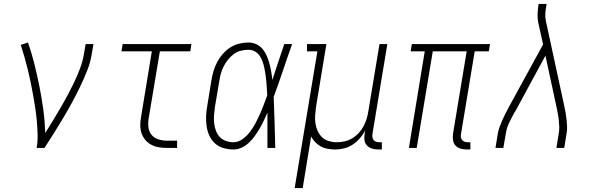

<svg xmlns="http://www.w3.org/2000/svg" viewBox="-20 -755 3040 980"><path d="M167 0Q173 -34 172 -68.5Q171 -103 168 -136.5Q165 -170 160 -203.5Q155 -237 149 -270Q143 -303 136.5 -335Q130 -367 122 -399.5Q114 -432 105 -463.5Q96 -495 86 -526L123 -538Q142 -483 156 -426.5Q170 -370 181.5 -312.5Q193 -255 201 -196Q209 -137 211 -77Q232 -109 251.5 -141.5Q271 -174 290 -206.5Q309 -239 326.5 -272Q344 -305 360 -338.5Q376 -372 389 -407Q402 -442 408 -477L417 -530H457L448 -477Q441 -435 424.5 -393.5Q408 -352 388.5 -311.5Q369 -271 347.5 -231.5Q326 -192 303 -153.5Q280 -115 256 -76.5Q232 -38 207 0Z M831 0Q810 0 789.5 -3.5Q769 -7 751.5 -16.5Q734 -26 721.5 -41Q709 -56 702.5 -75Q696 -94 696 -115.5Q696 -137 700 -158L755 -493H600L606 -530H957L951 -493H796L739 -152Q735 -129 737.5 -106.5Q740 -84 753 -67.5Q766 -51 787.5 -44Q809 -37 831 -37H884V0Z M1171 8Q1145 8 1120 0.5Q1095 -7 1077 -23.5Q1059 -40 1048.5 -63Q1038 -86 1034.5 -111Q1031 -136 1032 -162.5Q1033 -189 1038 -215L1059 -345Q1063 -369 1070 -392.5Q1077 -416 1088.5 -438Q1100 -460 1117 -479.5Q1134 -499 1155 -512.5Q1176 -526 1200 -532Q1224 -538 1248 -538Q1270 -538 1289 -529Q1308 -520 1321 -504Q1334 -488 1342 -469Q1350 -450 1355.5 -429.5Q1361 -409 1364.5 -388.5Q1368 -368 1370 -347Q1385 -392 1400 -438Q1415 -484 1431 -530H1471Q1447 -463 1424.5 -395.5Q1402 -328 1377 -261Q1380 -196 1381.5 -130.5Q1383 -65 1385 0H1345Q1345 -45 1345 -90Q1345 -135 1345 -180Q1336 -160 1326.5 -139.5Q1317 -119 1305.5 -99.5Q1294 -80 1281 -61.5Q1268 -43 1251 -27Q1234 -11 1213.5 -1.5Q1193 8 1171 8ZM1171 -29Q1196 -29 1218 -45Q1240 -61 1256 -82Q1272 -103 1284 -126Q1296 -149 1306.5 -172.5Q1317 -196 1326 -220Q1335 -244 1344 -268Q1343 -286 1342 -303.5Q1341 -321 1339.5 -338.5Q1338 -356 1335.5 -373Q1333 -390 1329.5 -407Q1326 -424 1320.5 -440Q1315 -456 1305.5 -470Q1296 -484 1281 -492.5Q1266 -501 1248 -501Q1229 -501 1209 -496Q1189 -491 1172.5 -478.5Q1156 -466 1143 -449.5Q1130 -433 1121 -415Q1112 -397 1107 -378Q1102 -359 1099 -339L1077 -209Q1074 -189 1072.5 -168.5Q1071 -148 1073 -128Q1075 -108 1081.5 -89.5Q1088 -71 1100.5 -57Q1113 -43 1132 -36Q1151 -29 1171 -29Z M1484 205 1600 -493H1547V-530H1646L1593 -209Q1590 -188 1588.5 -166.5Q1587 -145 1590 -125Q1593 -105 1601.5 -86.5Q1610 -68 1624 -54.5Q1638 -41 1658 -35Q1678 -29 1699 -29Q1719 -29 1739 -33.5Q1759 -38 1777 -48.5Q1795 -59 1810 -75Q1825 -91 1835 -109.5Q1845 -128 1851 -147.5Q1857 -167 1860 -187L1917 -530H1957L1881 -71Q1880 -63 1881 -54.5Q1882 -46 1887 -40Q1892 -34 1900 -31.5Q1908 -29 1917 -29H1929V8H1911Q1894 8 1879 3.5Q1864 -1 1853.5 -12Q1843 -23 1840.5 -39Q1838 -55 1841 -71L1844 -90Q1833 -68 1816.5 -49Q1800 -30 1779.5 -16.5Q1759 -3 1736 2.5Q1713 8 1690 8Q1671 8 1652 4.5Q1633 1 1617.5 -7.5Q1602 -16 1589.5 -29Q1577 -42 1568 -58L1525 205Z M2362 8Q2346 8 2330.5 3.5Q2315 -1 2305 -12Q2295 -23 2292.5 -39Q2290 -55 2292 -71L2362 -493H2189L2107 0H2067L2148 -493H2076L2082 -530H2481L2475 -493H2403L2333 -71Q2331 -63 2332.5 -54.5Q2334 -46 2339 -40Q2344 -34 2352 -31.5Q2360 -29 2368 -29H2381V8Z M2509 0 2521 -74Q2524 -91 2530.5 -108.5Q2537 -126 2544.5 -143Q2552 -160 2560.5 -176.5Q2569 -193 2578 -210L2752 -528L2727 -641Q2723 -662 2724 -684Q2725 -706 2728 -728L2729 -735H2770L2769 -728Q2765 -708 2763.5 -688Q2762 -668 2766 -649L2861 -210Q2865 -193 2867.5 -176.5Q2870 -160 2872 -143Q2874 -126 2874.5 -108.5Q2875 -91 2872 -74L2860 0H2820L2832 -74Q2835 -90 2834.5 -106.5Q2834 -123 2832.5 -139Q2831 -155 2828 -170.5Q2825 -186 2822 -202L2764 -471L2613 -192Q2612 -190 2610.5 -188Q2609 -186 2608 -184V-183Q2608 -183 2608 -183Q2608 -183 2608 -183H2607Q2607 -183 2607 -183Q2607 -183 2607 -183Q2592 -156 2579 -129Q2566 -102 2562 -74L2549 0Z"/></svg>

Font: Iosevka Curly Slab XLtObl
Style: Regular
Weight: 200
Italic angle: -9°
Monospace: yes
Designer: Belleve Invis
Foundry: Belleve Invis
Version: Version 11.1.0; ttfautohint (v1.8.3)